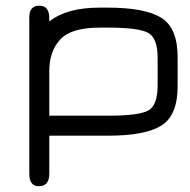

<svg xmlns="http://www.w3.org/2000/svg" viewBox="-20 -477 669 675"><path d="M534.2 -273.4Q534.2 -343.8 500.5 -361.8Q466.8 -379.9 358.4 -379.9H330.1Q230.5 -379.9 191.9 -338.4Q153.3 -296.9 153.3 -226.6V-70.3H361.3Q467.8 -70.3 501 -88.4Q534.2 -106.4 534.2 -176.8ZM604.5 -173.8Q604.5 -71.3 547.4 -35.6Q490.2 0 361.3 0H153.3V133.8Q153.3 177.7 116.2 177.7Q83 177.7 83 133.8V-416Q83 -457 118.2 -457Q153.3 -457 153.3 -413.1V-401.4Q213.9 -450.2 330.1 -450.2H358.4Q489.3 -450.2 546.9 -414.6Q604.5 -378.9 604.5 -276.4Z"/></svg>

Font: Jura
Style: DemiBold
Weight: 600
Version: Version 2.4